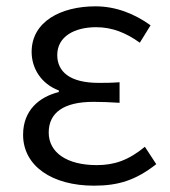

<svg xmlns="http://www.w3.org/2000/svg" viewBox="-20 -574 536 607"><path d="M277 13C354 13 409 -4 474 -55L438 -110C386 -67 341 -52 286 -52C191 -52 134 -92 134 -155C134 -218 182 -252 275 -252C301 -252 326 -251 358 -249V-314C331 -312 312 -312 292 -312C200 -312 161 -348 161 -400C161 -459 216 -488 284 -488C335 -488 379 -470 422 -439L456 -494C406 -530 347 -554 282 -554C173 -554 80 -506 80 -410C80 -358 110 -309 166 -288V-283C105 -268 53 -226 53 -148C53 -49 145 13 277 13Z"/></svg>

Font: Source Han Sans JP Normal
Style: Regular
Weight: 350
Designer: Ryoko NISHIZUKA 西塚涼子 (kana, bopomofo & ideographs); Paul D. Hunt (Latin, Greek & Cyrillic); Sandoll Communications 산돌커뮤니
Foundry: Adobe
Version: Version 2.002;hotconv 1.0.116;makeotfexe 2.5.65601